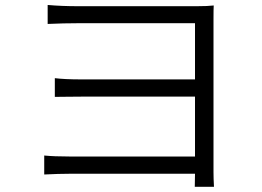

<svg xmlns="http://www.w3.org/2000/svg" viewBox="-20 -717 1040 761"><path d="M828.1 23.4H752Q752 18.6 752.4 1.5Q752.9 -15.6 752.9 -28.3H254.9Q213.9 -28.3 155.3 -25.4V-100.6Q194.3 -96.7 253.9 -96.7H752.9V-334H302.7Q279.3 -334 243.2 -333.5Q207 -333 197.3 -333V-407.2Q236.3 -402.3 300.8 -402.3H752.9V-625H290Q233.4 -625 168.9 -622.1V-697.3Q224.6 -692.4 290 -692.4H759.8Q803.7 -692.4 827.1 -695.3Q826.2 -682.6 826.2 -638.7V-35.2Q826.2 -9.8 828.1 23.4Z"/></svg>

Font: Gen Shin Gothic Monospace Normal
Style: Regular
Weight: 350
Designer: [Source Han Sans]
Ryoko NISHIZUKA  (kana & ideographs); Paul D. Hunt (Latin, Greek & Cyrillic); Wenlong ZHANG  (bopomofo
Version: Version 1.002.20150607